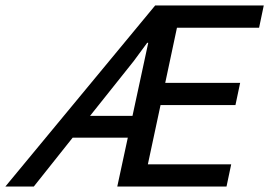

<svg xmlns="http://www.w3.org/2000/svg" viewBox="-44 -682 985 702"><path d="M0 0ZM423.3 -178.7H221.7L79.6 0H-24.4L523.4 -662.1H920.4L903.3 -580.6H603L560.1 -378.9H834L816.9 -297.9H543L496.6 -81.1H801.3L784.2 0H384.8ZM285.2 -258.3H440.4L498 -525.4H494.1L444.8 -458.5Z"/></svg>

Font: PT Astra Sans
Style: Italic
Weight: 400
Italic angle: -16°
Designer: A.Korolkova, I. Chaeva
Foundry: ParaType Ltd
Version: Version 1.001; ttfautohint (v1.6)